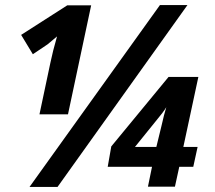

<svg xmlns="http://www.w3.org/2000/svg" viewBox="-20 -734 843 754"><path d="M608 -714H716L206 0H96ZM178 -488Q187 -532 204 -591L167 -560L109 -521L63 -597L244 -713H338L247 -285H135ZM577 -79H403L417 -159L642 -432H759L700 -157H756L739 -79H684L667 -1H561ZM594 -157 614 -239 624 -281Q629 -297 633 -313Q622 -294 590 -256L510 -157Z"/></svg>

Font: Noto Sans Display
Style: Bold Italic
Weight: 700
Italic angle: -12°
Designer: Monotype Design team
Foundry: Monotype Imaging Inc.
Version: Version 1.000